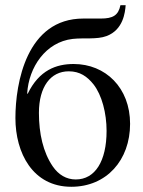

<svg xmlns="http://www.w3.org/2000/svg" viewBox="-20 -705 547 735"><path d="M388 -204C388 -88 344 -18 270 -18C234 -18 204 -36 182 -68C145 -122 129 -194 129 -273C129 -373 174 -432 243 -432C286 -432 314 -412 338 -382C370 -341 388 -272 388 -204ZM84 -347C90 -448 155 -544 258 -556C303 -561 350 -553 388 -567C452 -591 459 -658 461 -685H441C433 -646 412 -634 366 -634H299C82 -634 39 -387 39 -253C39 -120 105 10 253 10C388 10 478 -92 478 -231C478 -369 384 -460 262 -460C196 -460 130 -437 86 -346Z"/></svg>

Font: XITS
Style: Regular
Weight: 400
Designer: MicroPress Inc., with final additions and corrections provided by Coen Hoffman, Elsevier (retired)
Version: Version 1.302